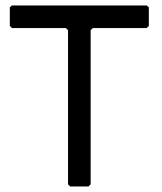

<svg xmlns="http://www.w3.org/2000/svg" viewBox="-20 -673 588 696"><path d="M23.4 -653.3H511.7L519.5 -646.5V-579.1L511.7 -571.3H316.4L308.6 -563.5V-4.9L300.8 2.9H234.4L226.6 -4.9V-563.5L218.8 -571.3H23.4L15.6 -579.1V-646.5Z"/></svg>

Font: Urdu Khush Khati
Style: Regular
Weight: 400
Version: Version 001.500